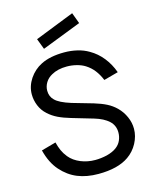

<svg xmlns="http://www.w3.org/2000/svg" viewBox="-143 -1079 944 1187"><g transform="rotate(-15 329.0 -485.0)"><path d="M211.5 -819 185.5 -887.5 436.5 -986.5 462.5 -916.5ZM522 -536.5Q506.5 -574 485.5 -601Q464.5 -628 434.5 -647Q411.5 -661.5 380.8 -669.2Q350 -677 318.5 -677Q260 -677 220 -654Q193 -639.5 178.2 -615Q163.5 -590.5 163.5 -563.5Q163.5 -526 188.5 -502Q214.5 -475 288.5 -452L422 -413.5Q467 -400 499.8 -383.5Q532.5 -367 558.5 -341.5Q587.5 -313 604.2 -275.2Q621 -237.5 621 -198Q621 -151 597 -106Q572.5 -61 532.5 -33.5Q462.5 15.5 337.5 15.5Q262.5 15.5 204.8 -8Q147 -31.5 102 -82.5Q57 -133.5 36.5 -215.5L130 -241.5Q137.5 -211.5 148 -188Q158.5 -164.5 177 -141.5Q190.5 -125 208.5 -112.2Q226.5 -99.5 247.8 -90.8Q269 -82 292.5 -77.5Q316 -73 340.5 -73Q377.5 -73 416 -82Q454.5 -92 478 -109.5Q500.5 -126 511.2 -150Q522 -174 522 -201Q522 -245.5 490.5 -275Q458.5 -304.5 400 -322L262.5 -362.5Q216 -376 182.5 -392.2Q149 -408.5 123 -432.5Q94.5 -458 80 -493.5Q65.5 -529 65.5 -566.5Q65.5 -618 96.5 -665Q128 -711.5 176 -735.5Q235 -765.5 326 -765.5Q368 -765.5 408 -756.2Q448 -747 481.5 -727Q527 -701 561 -658.5Q595 -616 614.5 -561.5Z"/></g></svg>

Font: Russisch Sans Medium
Style: Regular
Weight: 500
Width: 4
Designer: Michael Sharanda (font) & Cristiano Sobral (main changes)
Foundry: Michael Sharanda
Version: Version 2.00;September 8, 2020;FontCreator 13.0.0.2681 64-bi